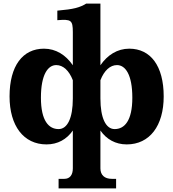

<svg xmlns="http://www.w3.org/2000/svg" viewBox="-20 -786 961 1065"><path d="M537 148V-62C571 -13 621 15 683 15C810 15 888 -88 888 -251C888 -421 815 -516 697 -516C631 -516 576 -481 537 -424V-766H458C422 -744 390 -735 298 -727V-674C374 -680 384 -675 384 -608V-424C345 -481 290 -516 224 -516C106 -516 33 -421 33 -251C33 -88 111 15 238 15C300 15 350 -13 384 -62V148C384 185 367 206 337 206H305V259H624V206H600C560 206 537 185 537 148ZM207 -244C207 -373 246 -425 292 -425C330 -425 363 -395 384 -341V-240C384 -131 354 -70 305 -70C251 -70 207 -115 207 -244ZM537 -240V-341C558 -395 591 -425 629 -425C675 -425 714 -373 714 -244C714 -115 670 -70 616 -70C567 -70 537 -131 537 -240Z"/></svg>

Font: LT Superior Serif ExtraBold
Style: Regular
Weight: 800
Designer: Daniel Lyons
Foundry: LyonsType
Version: Version 2.120;FEAKit 1.0